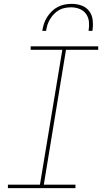

<svg xmlns="http://www.w3.org/2000/svg" viewBox="-20 -975 540 995"><path d="M21 0V-18H187L303 -717H139V-735H489V-717H322L207 -18H371V0ZM199 -815Q202 -833 207.5 -851Q213 -869 223.5 -885.5Q234 -902 248 -916Q262 -930 279.5 -939Q297 -948 315 -951.5Q333 -955 352 -955Q379 -955 403.5 -946Q428 -937 443 -916.5Q458 -896 460.5 -869Q463 -842 459 -815H439Q443 -838 441 -861Q439 -884 426.5 -902Q414 -920 393 -928.5Q372 -937 349 -937Q333 -937 317 -934Q301 -931 286.5 -923Q272 -915 260 -902.5Q248 -890 239.5 -876Q231 -862 226 -846.5Q221 -831 219 -815Z"/></svg>

Font: Iosevka Curly Slab ThObl
Style: Regular
Weight: 100
Italic angle: -9°
Monospace: yes
Designer: Belleve Invis
Foundry: Belleve Invis
Version: Version 11.0.0; ttfautohint (v1.8.3)